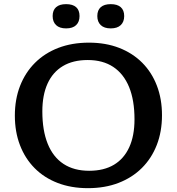

<svg xmlns="http://www.w3.org/2000/svg" viewBox="-20 -920 875 950"><path d="M420 -709Q503 -709 569.8 -683Q636.5 -657 683.8 -609.5Q731 -562 756.2 -496.2Q781.5 -430.5 781.5 -350Q781.5 -269 755.8 -202.8Q730 -136.5 682 -88.8Q634 -41 566.5 -15Q499 11 415 11Q332 11 265.2 -14.8Q198.5 -40.5 151.2 -88.2Q104 -136 78.8 -201.8Q53.5 -267.5 53.5 -348Q53.5 -428.5 79.2 -494.8Q105 -561 153 -609Q201 -657 268.5 -683Q336 -709 420 -709ZM421 -75Q494 -75 543.8 -104.8Q593.5 -134.5 619.5 -191.5Q645.5 -248.5 645.5 -329.5Q645.5 -424 618.8 -489.2Q592 -554.5 540.5 -588.8Q489 -623 414 -623Q341 -623 291 -593Q241 -563 215.2 -506.2Q189.5 -449.5 189.5 -368.5Q189.5 -274.5 216 -208.8Q242.5 -143 294.2 -109Q346 -75 421 -75ZM307 -779.5Q274.5 -779.5 257.5 -795.8Q240.5 -812 240.5 -840.5Q240.5 -869.5 257.5 -884.5Q274.5 -899.5 307 -899.5Q340 -899.5 356.8 -884.5Q373.5 -869.5 373.5 -840.5Q373.5 -812 356.8 -795.8Q340 -779.5 307 -779.5ZM528 -779.5Q495.5 -779.5 478.5 -795.8Q461.5 -812 461.5 -840.5Q461.5 -869.5 478.5 -884.5Q495.5 -899.5 528 -899.5Q560.5 -899.5 577.5 -884.5Q594.5 -869.5 594.5 -840.5Q594.5 -812 577.5 -795.8Q560.5 -779.5 528 -779.5Z"/></svg>

Font: Newsreader 9pt Medium
Style: Regular
Weight: 500
Designer: Hugues Gentile
Foundry: Production Type
Version: Version 1.003